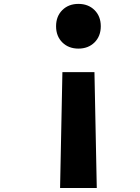

<svg xmlns="http://www.w3.org/2000/svg" viewBox="-20 -780 707 967"><path d="M456.1 -566.4Q424.5 -535.2 375 -535.2Q325.5 -535.2 293.9 -566.4Q262.4 -597.7 262.4 -647.8Q262.4 -697.9 293.9 -729.2Q325.5 -760.4 375 -760.4Q424.5 -760.4 456.1 -729.2Q487.6 -697.9 487.6 -647.8Q487.6 -597.7 456.1 -566.4ZM294.3 -416.7H455.7L467.4 166.7H282.6Z"/></svg>

Font: Monoid
Style: Bold
Weight: 700
Width: 4
Designer: Andreas Larsen (@larsenwork)
Version: Version 0.61